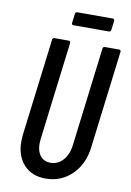

<svg xmlns="http://www.w3.org/2000/svg" viewBox="-94 -907 661 972"><g transform="rotate(10 236.5 -420.5)"><path d="M57 -157Q57 -168 59 -190L121 -690Q121 -694 124 -697Q127 -700 132 -700H205Q214 -700 214 -690L151 -180Q150 -173 150 -160Q150 -121 169 -98Q188 -75 221 -75Q258 -75 284.5 -104Q311 -133 317 -180L380 -690Q380 -694 383 -697Q386 -700 391 -700H464Q473 -700 473 -690L411 -190Q401 -101 345.5 -46.5Q290 8 210 8Q139 8 98 -37Q57 -82 57 -157ZM206 -791 212 -839Q214 -849 223 -849H405Q414 -849 414 -839L408 -791Q406 -781 397 -781H214Q210 -781 207.5 -784Q205 -787 206 -791Z"/></g></svg>

Font: Barlow Condensed Medium
Style: Italic
Weight: 500
Width: 3
Italic angle: -7°
Designer: Jeremy Tribby
Foundry: Tribby Type
Version: Version 1.408